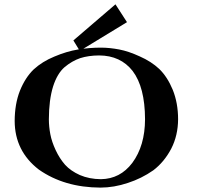

<svg xmlns="http://www.w3.org/2000/svg" viewBox="-20 -856 931 888"><path d="M319.4 -669 349 -620.6 567.3 -753.5 514 -836ZM349.3 -46.4C321.1 -59.1 298.3 -74.9 281 -93.9C264 -113.4 249.4 -136 237.4 -161.8C225.4 -187.5 217.2 -211.9 212.8 -235C208.4 -258.2 206.1 -281.1 206 -303.7C206.1 -363.8 212.7 -414.9 225.8 -456.9C238.4 -496 255.9 -525.5 278.4 -545.2C301.3 -564.4 325.5 -578.4 350.9 -587.1C376.3 -595.2 405.5 -599.4 438.5 -599.6C504.4 -599.3 556.1 -575.4 593.4 -527.8C631.4 -477.8 650.5 -403.4 650.8 -304.7C650.6 -222.7 630.9 -155.3 591.7 -102.4C554.2 -53.1 505.9 -28.1 446.9 -27.3C411.1 -27.5 378.6 -33.8 349.3 -46.4ZM340.3 -627C305.3 -621.2 269 -610.3 231.5 -594.4C194.1 -579.1 162.1 -559.2 135.5 -534.7C109.8 -509.9 88.6 -477 72 -436C56.1 -395.6 48.1 -349.1 47.9 -296.5C48.2 -203.8 85.4 -128.8 159.6 -71.7C238.2 -16.5 333.3 11.3 444.8 11.7C486.4 11.6 528.6 4.4 571.5 -10C613.4 -23.5 652.5 -42.9 689 -68.3C722.8 -94 750.4 -127.4 772 -168.4C792.9 -209.2 803.4 -254.5 803.7 -304.6C803.6 -354.6 795.4 -400 779 -440.6C762.5 -480.6 741.6 -512.8 716.5 -537.1C691.9 -560.2 661.9 -579.5 626.4 -595.1C592.1 -610.9 560.4 -621.6 531.3 -627.2C502.2 -632.7 474.1 -635.6 446.9 -635.7C410.8 -635.7 375.3 -632.8 340.3 -627Z"/></svg>

Font: Bentham
Style: Bold
Weight: 700
Version: Version 002.001